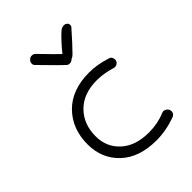

<svg xmlns="http://www.w3.org/2000/svg" viewBox="-185 -709 808 808"><g transform="rotate(-45 219.5 -305.0)"><path d="M268 7Q165 7 107.5 -47.5Q50 -102 50 -186Q50 -279 108 -337.5Q166 -396 269 -396Q316 -396 369 -379Q378 -377 382 -368.5Q386 -360 384 -351Q381 -342 372 -337.5Q363 -333 355 -336Q309 -350 269 -350Q189 -350 143.5 -304.5Q98 -259 98 -186Q98 -122 143.5 -80.5Q189 -39 268 -39Q321 -39 366 -58Q375 -62 384 -57.5Q393 -53 397 -45Q404 -23 383 -14Q324 7 268 7ZM222 -487Q210 -498 194.5 -513.5Q179 -529 160 -548.5Q141 -568 132 -577Q124 -583 124 -593Q124 -603 132 -610Q138 -617 148 -617Q158 -617 165 -610Q215 -558 244 -530Q277 -571 306 -598Q324 -616 343 -610Q359 -601 352 -585Q301 -527 273 -499Q265 -491 256 -488L255 -487Q248 -480 238 -480Q228 -480 222 -487Z"/></g></svg>

Font: Hoogli
Style: Regular
Weight: 400
Designer: Anand Singh Naorem
Foundry: Brand New Type
Version: Version 1.00 b007